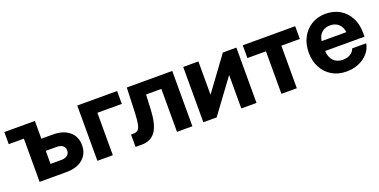

<svg xmlns="http://www.w3.org/2000/svg" viewBox="-19 -1098 3323 1682"><g transform="rotate(-20 1643.0 -257.5)"><path d="M8.8 -402.8V-515.6H293.5V-350.1H399.9Q497.1 -350.1 553.2 -303.2Q609.4 -256.3 609.4 -175.8Q609.4 -94.7 553.2 -47.4Q497.1 0 399.9 0H149.9V-402.8ZM293.5 -236.8V-115.2H395Q430.7 -115.2 450.9 -131.6Q471.2 -147.9 471.2 -176.8Q471.2 -205.1 450.9 -220.9Q430.7 -236.8 395 -236.8Z M1060.1 -515.6V-395.5H832.5V0H688.5V-515.6Z M1044.4 0V-115.7H1067.4Q1093.8 -115.7 1108.9 -128.9Q1124 -142.1 1131.3 -177.5Q1138.7 -212.9 1141.6 -279.8L1150.4 -515.6H1574.2V0H1430.7V-400.4H1288.1L1280.8 -254.9Q1273.9 -119.1 1230 -59.6Q1186 0 1102.5 0Z M2171.9 0H2030.3V-310.5H2029.3L1800.3 0H1676.3V-515.6H1817.9V-206.1H1818.8L2045.9 -515.6H2171.9Z M2404.3 0V-396.5H2231.4V-515.6H2720.2V-396.5H2547.9V0Z M3010.3 11.7Q2932.1 11.7 2874.3 -22.9Q2816.4 -57.6 2784.4 -118.4Q2752.4 -179.2 2752.4 -257.3Q2752.4 -335.9 2784.9 -397Q2817.4 -458 2874.5 -492.7Q2931.6 -527.3 3005.4 -527.3Q3081.5 -527.3 3138.4 -493.4Q3195.3 -459.5 3227.3 -399.2Q3259.3 -338.9 3259.3 -260.3V-221.7H2892.6Q2894.5 -164.6 2926.3 -130.4Q2958 -96.2 3014.6 -96.2Q3056.6 -96.2 3084.7 -114.3Q3112.8 -132.3 3122.6 -162.1H3253.9Q3244.6 -110.8 3210.4 -71.8Q3176.3 -32.7 3124.5 -10.5Q3072.8 11.7 3010.3 11.7ZM2893.6 -313.5H3123.5Q3118.2 -361.8 3087.6 -389.9Q3057.1 -418 3008.3 -418Q2960 -418 2929.7 -389.9Q2899.4 -361.8 2893.6 -313.5Z"/></g></svg>

Font: Inter Display
Style: Bold
Weight: 700
Designer: Rasmus Andersson
Foundry: rsms
Version: Version 4.001;git-9221beed3